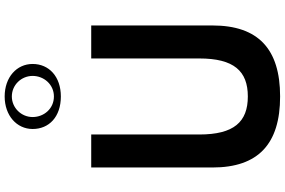

<svg xmlns="http://www.w3.org/2000/svg" viewBox="-214 -988 1192 803"><g transform="rotate(-90 381.5 -586.0)"><path d="M244 -1045C244 -976.4 294.8 -927 380 -927C463.3 -927 516 -976.7 516 -1045C516 -1111.7 460.5 -1162 380 -1162C300.5 -1162 244 -1111.6 244 -1045ZM294 -1045C294 -1092.7 332.8 -1132 380 -1132C428.3 -1132 466 -1092.3 466 -1045C466 -997.7 430 -956 380 -956C328.8 -956 294 -998.1 294 -1045ZM677 -800H539V-348C539 -203.2 486.4 -145 380 -145C273.6 -145 221 -203.2 221 -348V-800H83V-293C83 -101.9 180.9 -10 380 -10C579.1 -10 677 -101.9 677 -293Z"/></g></svg>

Font: Hussar Ekologiczny
Style: Regular
Weight: 400
Foundry: Cannot Into Space Fonts
Version: Version 0.97